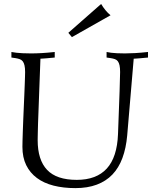

<svg xmlns="http://www.w3.org/2000/svg" viewBox="-20 -944 774 978"><path d="M38.1 -679.2Q48.8 -677.2 64 -675.3Q76.7 -673.8 95 -672.9Q113.3 -671.9 138.2 -671.9Q163.1 -671.9 192.9 -673.6Q222.7 -675.3 258.8 -679.2V-650.9Q246.1 -649.9 236.6 -648.9Q227.1 -647.9 218.8 -647.2Q210.4 -646.5 202.6 -646Q194.8 -645.5 186 -645Q182.6 -558.6 180.4 -495.8Q178.2 -433.1 176.5 -388.9Q174.8 -344.7 173.8 -316.4Q172.9 -288.1 172.6 -270.8Q172.4 -253.4 172.1 -244.4Q171.9 -235.4 171.9 -230Q171.9 -129.4 220 -78.6Q268.1 -27.8 371.1 -27.8Q471.2 -27.8 523.9 -85.4Q576.7 -143.1 581.1 -261.2Q586.4 -398.9 589.1 -477.3Q591.8 -555.7 591.8 -577.1Q591.8 -598.1 588.9 -611.3Q585.9 -624.5 580.1 -632.1Q574.2 -639.6 565.2 -642.8Q556.2 -646 543.9 -647.9L522.9 -650.9V-679.2Q532.2 -677.2 545.9 -675.3Q557.6 -673.8 575 -672.9Q592.3 -671.9 616.2 -671.9Q639.6 -671.9 668.7 -673.6Q697.8 -675.3 733.9 -679.2V-650.9Q721.2 -649.9 711.7 -648.9Q702.1 -647.9 693.8 -647.2Q685.5 -646.5 677.7 -646Q669.9 -645.5 661.1 -645L627.9 -253.9Q622.1 -189 603.5 -138.9Q585 -88.9 552.5 -54.9Q520 -21 472.9 -3.4Q425.8 14.2 363.8 14.2Q302.7 14.2 252.9 1.5Q203.1 -11.2 168 -37.4Q132.8 -63.5 113.5 -102.8Q94.2 -142.1 94.2 -195.8Q94.2 -206.1 94.7 -226.8Q95.2 -247.6 96.2 -274.7Q97.2 -301.8 98.4 -333.3Q99.6 -364.7 101.1 -396.5Q102.5 -428.2 103.8 -458.5Q105 -488.8 106 -513.4Q106.9 -538.1 107.4 -554.9Q107.9 -571.8 107.9 -577.1Q107.9 -598.1 104.7 -611.3Q101.6 -624.5 95.5 -632.1Q89.4 -639.6 80.1 -642.8Q70.8 -646 59.1 -647.9L38.1 -650.9V-679.2ZM328.1 -776.9 495.1 -923.8Q504.9 -907.2 517.1 -892.3Q529.3 -877.4 543 -866.2L346.2 -754.9Z"/></svg>

Font: Simonetta
Style: Regular
Weight: 400
Version: Version 1.004